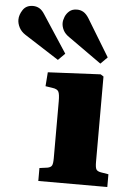

<svg xmlns="http://www.w3.org/2000/svg" viewBox="-184 -859 619 901"><g transform="rotate(5 125.0 -408.5)"><path d="M31 0V-61L68 -66Q84 -69 89 -78Q94 -87 94 -113V-381Q94 -414 88 -426Q82 -438 59 -441L26 -446L31 -512L279 -524L293 -515V-113Q293 -87 298 -78Q303 -69 320 -66L356 -60V0ZM273 -574 118 -684Q97 -698 88.5 -715Q80 -732 80 -748Q80 -762 86.5 -778Q93 -794 106.5 -805.5Q120 -817 142 -817Q159 -817 172.5 -809Q186 -801 198 -782L305 -606ZM73 -574 -89 -678Q-109 -691 -118.5 -709.5Q-128 -728 -128 -746Q-128 -769 -112.5 -792.5Q-97 -816 -65 -816Q-49 -816 -35.5 -808.5Q-22 -801 -10 -782L105 -606Z"/></g></svg>

Font: Literata 36pt ExtraBold
Style: Regular
Weight: 800
Designer: Latin by Veronika Burian and Jose Scaglione. Greek by Irene Vlachou. Cyrillic by Vera Evstafieva.
Foundry: TypeTogether
Version: Version 3.002